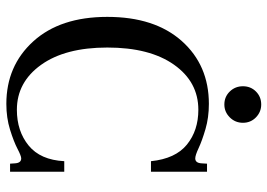

<svg xmlns="http://www.w3.org/2000/svg" viewBox="-142 -710 863 620"><g transform="rotate(90 290.0 -399.5)"><path d="M317 -692Q292 -692 275 -709.5Q258 -727 258 -752Q258 -777 275 -794Q292 -811 317 -811Q341 -811 358.5 -794Q376 -777 376 -752Q376 -727 358.5 -709.5Q341 -692 317 -692ZM315 12Q192 12 113 -75Q34 -162 34 -314Q34 -467 112 -554.5Q190 -642 315 -642Q359 -642 396.5 -631Q434 -620 457.5 -609Q481 -598 491 -598Q506 -598 507 -619L508 -636H534V-455H500Q492 -534 446.5 -571Q401 -608 334 -608Q244 -608 188.5 -529.5Q133 -451 133 -314Q133 -178 189 -100Q245 -22 334 -22Q403 -22 449.5 -60Q496 -98 500 -175H534V0H508L507 -15Q506 -36 491 -36Q483 -36 460 -24Q437 -12 398.5 0Q360 12 315 12Z"/></g></svg>

Font: Arapey
Style: Regular
Weight: 400
Designer: Eduardo Rodriguez Tunni
Foundry: Eduardo Rodriguez Tunni
Version: Version 4.000